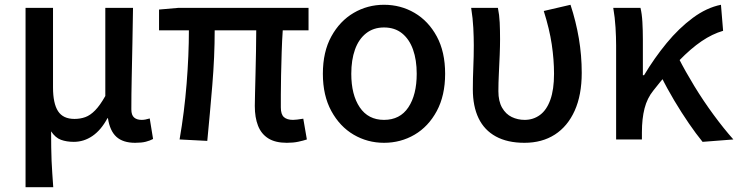

<svg xmlns="http://www.w3.org/2000/svg" viewBox="-20 -584 3091 804"><path d="M87 200V-551H202V-218Q202 -151 223 -118.5Q244 -86 292 -86Q316 -86 337 -93.5Q358 -101 378.5 -122Q399 -143 421 -182V-551H537Q536 -479 534.5 -404Q533 -329 531.5 -257.5Q530 -186 530 -126Q530 -102 541.5 -92Q553 -82 573 -82Q581 -82 589 -83.5Q597 -85 607 -88L621 -2Q608 5 590.5 9.5Q573 14 546 14Q495 14 467.5 -11Q440 -36 432 -89H430Q403 -39 367 -14.5Q331 10 289 10Q259 10 235.5 1.5Q212 -7 194 -34Q194 3 194.5 33Q195 63 196 89.5Q197 116 199 142.5Q201 169 203 200Z M1181 14Q1133 14 1103.5 -4.5Q1074 -23 1060.5 -57.5Q1047 -92 1047 -140Q1047 -159 1048 -194.5Q1049 -230 1050 -275.5Q1051 -321 1052 -368.5Q1053 -416 1053 -457H879Q879 -347 869 -227Q859 -107 848 6L732 0Q752 -115 761.5 -234Q771 -353 771 -457H646V-544L726 -551H1272V-457H1164Q1161 -414 1159.5 -364.5Q1158 -315 1157 -269Q1156 -223 1156 -187Q1156 -151 1156 -134Q1156 -105 1169 -93.5Q1182 -82 1207 -82Q1220 -82 1250 -87L1265 0Q1250 5 1229 9.5Q1208 14 1181 14Z M1588 14Q1519 14 1461 -20Q1403 -54 1367.5 -119Q1332 -184 1332 -275Q1332 -367 1367.5 -431.5Q1403 -496 1461 -530Q1519 -564 1588 -564Q1658 -564 1716 -530Q1774 -496 1809 -431.5Q1844 -367 1844 -275Q1844 -184 1809 -119Q1774 -54 1716 -20Q1658 14 1588 14ZM1588 -82Q1655 -82 1690 -134.5Q1725 -187 1725 -275Q1725 -333 1709.5 -376.5Q1694 -420 1663.5 -444.5Q1633 -469 1588 -469Q1544 -469 1513 -444.5Q1482 -420 1466.5 -376.5Q1451 -333 1451 -275Q1451 -187 1486.5 -134.5Q1522 -82 1588 -82Z M2176 14Q2105 14 2056.5 -12.5Q2008 -39 1984 -89Q1960 -139 1960 -210Q1960 -256 1962 -302Q1964 -348 1964 -394Q1964 -427 1962 -467Q1960 -507 1953 -551H2065Q2071 -522 2072.5 -489.5Q2074 -457 2074 -419Q2074 -391 2072.5 -353.5Q2071 -316 2069 -276.5Q2067 -237 2067 -202Q2067 -160 2082.5 -133Q2098 -106 2123 -94Q2148 -82 2177 -82Q2213 -82 2241 -102.5Q2269 -123 2284.5 -166Q2300 -209 2300 -275Q2300 -334 2290.5 -398Q2281 -462 2257 -538L2369 -564Q2392 -494 2404 -423Q2416 -352 2416 -279Q2416 -186 2386.5 -120.5Q2357 -55 2303.5 -20.5Q2250 14 2176 14Z M2560 0V-394Q2560 -427 2557.5 -469Q2555 -511 2548 -551H2662Q2668 -527 2670 -492Q2672 -457 2672 -419V-269H2677Q2720 -341 2771.5 -403.5Q2823 -466 2881 -509Q2939 -552 2999 -564L3008 -455Q2963 -442 2918 -411.5Q2873 -381 2823.5 -330Q2774 -279 2716 -205Q2690 -173 2679 -130Q2668 -87 2668 -30V0ZM2922 10Q2895 -23 2864.5 -67.5Q2834 -112 2803.5 -163Q2773 -214 2747 -267L2822 -340Q2850 -285 2887.5 -223.5Q2925 -162 2968 -103.5Q3011 -45 3051 0Z"/></svg>

Font: Noto Sans KR Medium
Style: Regular
Weight: 500
Designer: Ryoko NISHIZUKA  (kana, bopomofo & ideographs); Paul D. Hunt (Latin, Greek & Cyrillic); Sandoll Communications , Soo-you
Foundry: Adobe
Version: Version 2.004-H2;hotconv 1.0.118;makeotfexe 2.5.65603